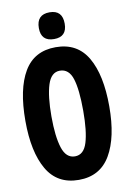

<svg xmlns="http://www.w3.org/2000/svg" viewBox="-100 -979 700 1046"><g transform="rotate(-10 250.0 -455.5)"><path d="M250 8Q368 8 425 -89.5Q482 -187 482 -358Q482 -532 425.5 -629Q369 -726 250 -726Q131 -726 74.5 -630.5Q18 -535 18 -359Q18 -187 74.5 -89.5Q131 8 250 8ZM251 -122Q202 -122 182 -184.5Q162 -247 162 -358Q162 -470 182 -533Q202 -596 250 -596Q300 -596 319 -536.5Q338 -477 338 -358Q338 -246 319 -184Q300 -122 251 -122ZM250 -771Q321 -771 321 -844Q321 -919 250 -919Q178 -919 178 -844Q178 -771 250 -771Z"/></g></svg>

Font: Noto Sans Mono Condensed Extra
Style: Regular
Weight: 800
Width: 3
Designer: Monotype Design Team
Foundry: Monotype Imaging Inc.
Version: Version 1.900